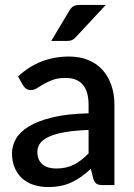

<svg xmlns="http://www.w3.org/2000/svg" viewBox="-20 -748 542 776"><path d="M207 -67Q249 -67 279.2 -82.8Q309.5 -98.5 338 -128V-223Q280.5 -220.5 241 -213.5Q201.5 -206.5 177 -195Q152.5 -183.5 141.8 -168.2Q131 -153 131 -134.5Q131 -116.5 136.8 -103.8Q142.5 -91 152.8 -82.8Q163 -74.5 176.8 -70.8Q190.5 -67 207 -67ZM394.5 0Q379 0 371 -4.8Q363 -9.5 357.5 -24L347 -65.5Q327.5 -47.5 308.5 -34Q289.5 -20.5 269.2 -11Q249 -1.5 225.8 3.2Q202.5 8 174.5 8Q143.5 8 116.8 -0.5Q90 -9 70.5 -26.2Q51 -43.5 39.8 -69Q28.5 -94.5 28.5 -129Q28.5 -158.5 44.2 -186.5Q60 -214.5 96.2 -236.8Q132.5 -259 191.8 -273.5Q251 -288 338 -290V-324Q338 -379 314.5 -406Q291 -433 245.5 -433Q214.5 -433 193.5 -425.2Q172.5 -417.5 157 -408.5Q141.5 -399.5 129.5 -391.8Q117.5 -384 104 -384Q93 -384 85.2 -389.8Q77.5 -395.5 72.5 -404L53 -439Q139.5 -519.5 259 -519.5Q303 -519.5 337.2 -505.2Q371.5 -491 394.8 -465Q418 -439 430.2 -403.2Q442.5 -367.5 442.5 -324V0ZM407.5 -728 287 -598.5Q279 -589.5 271.2 -586Q263.5 -582.5 251 -582.5H187L259.5 -703.5Q266.5 -716 275.8 -722Q285 -728 303 -728Z"/></svg>

Font: Lato
Style: Regular
Weight: 600
Designer: Lukasz Dziedzic
Foundry: tyPoland Lukasz Dziedzic
Version: Version 2.006; 2014-01-15; ttfautohint (v1.4.1)